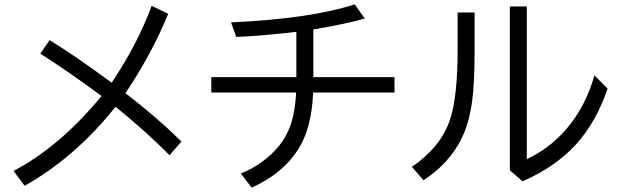

<svg xmlns="http://www.w3.org/2000/svg" viewBox="-20 -823 2880 894"><path d="M210.9 -636.2Q330.6 -563 500 -438Q621.1 -618.7 686 -795.9L763.2 -758.8Q687 -572.3 564 -389.2Q708 -278.8 825.2 -164.1L769 -100.1Q676.3 -196.3 518.1 -326.2Q330.6 -90.3 94.7 42L43 -26.9Q258.3 -140.1 453.1 -376Q298.8 -489.7 168 -573.2Z M1359.9 -463.9V-674.8Q1209.5 -656.7 1080.1 -650.9L1055.7 -718.8Q1426.3 -735.8 1631.8 -802.7L1678.7 -736.8Q1586.9 -710.4 1439 -686V-463.9H1816.9V-392.1H1438Q1431.2 -222.7 1366.2 -124Q1294.4 -13.7 1151.9 50.8L1101.1 -15.1Q1193.4 -52.2 1259.3 -121.1Q1312 -175.8 1335.9 -249.5Q1354 -305.2 1358.9 -392.1H963.9V-463.9Z M2110.8 -765.1H2189.9V-594.2Q2189.9 -437.5 2178.7 -354Q2164.1 -248.5 2129.9 -179.7Q2071.3 -60.5 1951.7 16.1L1897.9 -45.9Q2030.8 -137.2 2073.7 -261.2Q2110.8 -367.2 2110.8 -591.3ZM2354 -793H2433.1V-82Q2537.1 -130.9 2613.8 -218.3Q2705.6 -323.2 2748 -472.2L2809.1 -410.2Q2755.4 -251.5 2657.2 -145.5Q2562 -43.5 2413.1 21L2354 -29.8Z"/></svg>

Font: FORM UDPGothic
Style: Regular
Weight: 400
Foundry: Pronama LLC
Version: Version 1.05101